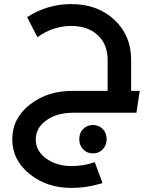

<svg xmlns="http://www.w3.org/2000/svg" viewBox="-20 -552 754 940"><path d="M622 -107H664L648 0H334Q256 1 205.5 38Q155 75 155 131Q155 187 206 224Q257 261 331 261Q389 261 444 242L482 344Q407 368 329 368Q209 368 124.5 299.5Q40 231 40 130Q40 27 127.5 -41Q215 -109 340 -107H507V-259Q507 -335 458.5 -380Q410 -425 329 -425Q240 -425 163 -370L113 -468Q211 -532 329 -532Q457 -532 539.5 -455.5Q622 -379 622 -259ZM387 179Q368 159 368 129Q368 99 387 79.5Q406 60 435 60Q464 60 483 79.5Q502 99 502 129Q502 159 483 179Q464 199 435 199Q406 199 387 179Z"/></svg>

Font: Montserrat-Arabic
Style: Regular
Weight: 400
Designer: Mohamed Gaber
Foundry: Kief Type Foundry
Version: Version 5.008;PS 005.008;hotconv 1.0.88;makeotf.lib2.5.64775